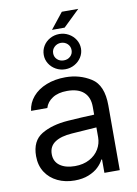

<svg xmlns="http://www.w3.org/2000/svg" viewBox="-97 -947 729 1022"><g transform="rotate(-10 267.5 -436.0)"><path d="M241.2 -306.6Q274.4 -309.1 315.7 -311.3Q356.9 -313.5 384.8 -314.5V-357.4Q384.8 -408.7 354.2 -436.3Q323.7 -463.9 264.6 -463.9Q216.3 -463.9 185.5 -444.1Q154.8 -424.3 145.5 -392.6H57.6Q63 -435.1 90.8 -467.8Q118.7 -500.5 164.8 -518.8Q210.9 -537.1 268.6 -537.1Q344.7 -537.1 406.2 -498.3Q467.8 -459.5 467.8 -349.6V0H384.8V-72.3H380.9Q371.1 -51.8 350.8 -32.5Q330.6 -13.2 298.1 -0.2Q265.6 12.7 222.7 12.7Q171.9 12.7 130.9 -6.8Q89.8 -26.4 65.9 -63.2Q42 -100.1 42 -150.4Q42 -232.9 98.4 -266.6Q154.8 -300.3 241.2 -306.6ZM237.3 -62.5Q282.7 -62.5 316.2 -80.6Q349.6 -98.6 367.2 -128.4Q384.8 -158.2 384.8 -192.4V-245.6L251 -236.3Q191.4 -232.4 158.7 -210.4Q126 -188.5 126 -146.5Q126 -106 156.5 -84.2Q187 -62.5 237.3 -62.5ZM310.5 -883.8H399.4L310.5 -797.9H242.2ZM175.8 -673.8Q175.8 -700.2 189.2 -722.2Q202.6 -744.1 225.8 -756.8Q249 -769.5 276.4 -769.5Q303.2 -769.5 326.4 -756.6Q349.6 -743.7 363.3 -721.7Q377 -699.7 377 -673.8Q377 -648.4 363.3 -626.7Q349.6 -605 326.4 -592Q303.2 -579.1 276.4 -579.1Q249 -579.1 225.8 -592Q202.6 -605 189.2 -626.7Q175.8 -648.4 175.8 -673.8ZM326.2 -673.8Q326.2 -693.8 312.3 -707.5Q298.3 -721.2 276.4 -721.7Q255.4 -721.2 241 -707.5Q226.6 -693.8 226.6 -673.8Q226.6 -653.8 240.7 -640.4Q254.9 -627 276.4 -627Q297.9 -627 312 -640.4Q326.2 -653.8 326.2 -673.8Z"/></g></svg>

Font: Pretendard
Style: Regular
Weight: 400
Designer: Base glyphs from Inter by Rasmus Andersson; Hangeul glyphs from Noto Sans CJK(Source Han Sans) by Jang Soo-young and Kan
Foundry: Kil Hyung-jin
Version: Version 1.309